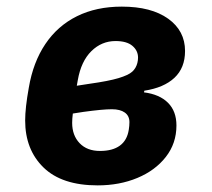

<svg xmlns="http://www.w3.org/2000/svg" viewBox="-20 -548 640 580"><path d="M56 -184Q56 -222 67 -283Q80 -360 117 -415Q154 -470 212.5 -499Q271 -528 348 -528Q437 -528 488 -491.5Q539 -455 539 -394Q539 -343 507 -313Q475 -283 416 -274L415 -269Q462 -263 487.5 -237.5Q513 -212 513 -169Q513 -115 481 -74Q449 -33 395 -10.5Q341 12 275 12Q167 12 111.5 -42Q56 -96 56 -184ZM369 -156Q371 -168 371 -179Q371 -198 357 -208Q343 -218 318 -218Q290 -218 232 -210L200 -205Q198 -189 198 -177Q198 -139 220.5 -115.5Q243 -92 282 -92Q320 -92 342 -108Q364 -124 369 -156ZM251 -295Q308 -303 338 -312Q368 -321 379.5 -331.5Q391 -342 395 -358Q397 -366 397 -374Q397 -395 380 -409.5Q363 -424 329 -424Q287 -424 256 -393.5Q225 -363 215 -306L212 -289Z"/></svg>

Font: iA Writer Mono V
Style: Regular
Weight: 400
Italic angle: -9.5°
Designer: Mike Abbink, Paul van der Laan, Pieter van Rosmalen
Foundry: Bold Monday
Version: Version 2.000